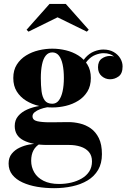

<svg xmlns="http://www.w3.org/2000/svg" viewBox="-20 -724 680 1004"><path d="M263 260Q217 260 174.2 252.8Q131.5 245.5 97.8 230Q64 214.5 44.5 190Q25 165.5 25 131Q25 100 41.5 79.8Q58 59.5 82.8 48Q107.5 36.5 132.5 32Q157.5 27.5 174.5 27.5H189.5Q167 40 155 62.2Q143 84.5 143 117Q143 149.5 159 177.2Q175 205 207.8 221.5Q240.5 238 289 238Q322 238 352.5 230.8Q383 223.5 407.5 209.2Q432 195 446.5 172.8Q461 150.5 461 120Q461 89.5 444.8 70.5Q428.5 51.5 401.2 42.8Q374 34 341.5 34Q331 34 307.8 34Q284.5 34 261 34Q237.5 34 226.5 34Q150 34 103.5 10.2Q57 -13.5 57 -65Q57 -96 75 -117.2Q93 -138.5 122.5 -151.5Q152 -164.5 187.8 -170.2Q223.5 -176 259 -176L258 -166Q243.5 -166 225.2 -162.8Q207 -159.5 189.8 -153Q172.5 -146.5 161.2 -137.2Q150 -128 150 -116Q150 -96 174.5 -90.2Q199 -84.5 240 -84.5Q257.5 -84.5 275 -84.8Q292.5 -85 309 -85.2Q325.5 -85.5 339.5 -85.5Q367.5 -85.5 398 -78.2Q428.5 -71 454.5 -52.8Q480.5 -34.5 496.8 -1.8Q513 31 513 82Q513 130.5 493 164.5Q473 198.5 438 219.5Q403 240.5 358 250.2Q313 260 263 260ZM253.5 -162Q218.5 -162 182.5 -170.5Q146.5 -179 116.5 -197.5Q86.5 -216 68 -245.2Q49.5 -274.5 49.5 -316Q49.5 -357.5 68 -386.5Q86.5 -415.5 116.5 -434Q146.5 -452.5 182.5 -461Q218.5 -469.5 253.5 -469.5Q289 -469.5 324.5 -461Q360 -452.5 389.5 -434Q419 -415.5 437 -386.5Q455 -357.5 455 -316Q455 -274.5 437 -245.2Q419 -216 389.5 -197.5Q360 -179 324.5 -170.5Q289 -162 253.5 -162ZM253.5 -181.5Q274.5 -181.5 287.8 -199.2Q301 -217 307.5 -247.2Q314 -277.5 314 -316Q314 -356.5 307.5 -386.8Q301 -417 287.8 -433.5Q274.5 -450 253.5 -450Q233 -450 219.5 -433.5Q206 -417 199.8 -386.8Q193.5 -356.5 193.5 -316Q193.5 -277.5 197.2 -247.2Q201 -217 213.8 -199.2Q226.5 -181.5 253.5 -181.5ZM555.5 -309.5Q531 -309.5 511.8 -326Q492.5 -342.5 492.5 -372.5Q492.5 -403.5 512.2 -417.5Q532 -431.5 555.5 -431.5Q578 -431.5 599 -417.5Q620 -403.5 620 -377H601Q601 -404.5 579.5 -425.2Q558 -446 521.5 -446Q502.5 -446 479.5 -437.2Q456.5 -428.5 436.8 -406.2Q417 -384 407 -343L393.5 -353Q403.5 -396 425 -420.5Q446.5 -445 472 -455Q497.5 -465 520 -465Q552 -465 574.5 -452Q597 -439 609 -418.8Q621 -398.5 621 -377Q621 -339.5 600.5 -324.5Q580 -309.5 555.5 -309.5ZM129 -558.5 119 -568.5 239 -703.5H324L444 -568.5L434 -558.5L281 -633.5Z"/></svg>

Font: Bodoni Moda
Style: Bold
Weight: 700
Designer: Owen Earl
Foundry: indestructible type
Version: Version 2.005